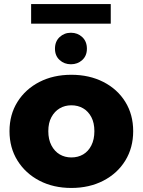

<svg xmlns="http://www.w3.org/2000/svg" viewBox="-20 -921 706 950"><path d="M333 9Q244 9 175 -27Q106 -63 66.5 -126.5Q27 -190 27 -272Q27 -354 66.5 -417Q106 -480 175 -515.5Q244 -551 333 -551Q422 -551 491.5 -515.5Q561 -480 600 -417Q639 -354 639 -272Q639 -190 600 -126.5Q561 -63 491.5 -27Q422 9 333 9ZM333 -142Q366 -142 391.5 -157Q417 -172 432 -201.5Q447 -231 447 -272Q447 -313 432 -341.5Q417 -370 391.5 -385Q366 -400 333 -400Q301 -400 275.5 -385Q250 -370 234.5 -341.5Q219 -313 219 -272Q219 -231 234.5 -201.5Q250 -172 275.5 -157Q301 -142 333 -142ZM331 -603Q298 -603 275 -624Q252 -645 252 -680Q252 -716 275 -737.5Q298 -759 331 -759Q364 -759 387 -737.5Q410 -716 410 -680Q410 -645 387 -624Q364 -603 331 -603ZM134 -804V-901H528V-804Z"/></svg>

Font: Montserrat Thin ExtraBold
Style: Regular
Weight: 800
Version: Version 9.000